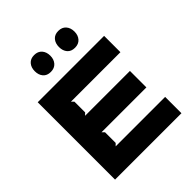

<svg xmlns="http://www.w3.org/2000/svg" viewBox="-283 -1249 1422 1422"><g transform="rotate(-45 427.5 -538.0)"><path d="M785.2 -170.9V0H89.8V-810.1H785.2V-639.2H267.1L285.2 -621.1V-508.8L267.1 -491.2H736.8V-318.8H267.1L285.2 -300.8V-189L267.1 -170.9ZM399.9 -987.8Q399.9 -949.2 378.2 -924.6Q356.4 -899.9 317.9 -899.9Q278.8 -899.9 257.8 -924.3Q236.8 -948.7 236.8 -987.8Q236.8 -1026.9 258.1 -1051.5Q279.3 -1076.2 317.9 -1076.2Q356.9 -1076.2 378.4 -1051.5Q399.9 -1026.9 399.9 -987.8ZM652.8 -987.8Q652.8 -949.2 631.1 -924.6Q609.4 -899.9 570.8 -899.9Q531.7 -899.9 511 -924.3Q490.2 -948.7 490.2 -987.8Q490.2 -1026.9 511.2 -1051.5Q532.2 -1076.2 570.8 -1076.2Q609.9 -1076.2 631.3 -1051.5Q652.8 -1026.9 652.8 -987.8Z"/></g></svg>

Font: Sinkin Sans 800 Black
Style: Regular
Weight: 900
Designer: Keith Bates
Foundry: K-Type
Version: Sinkin Sans (version 1.0)  by Keith Bates   •   © 2014   www